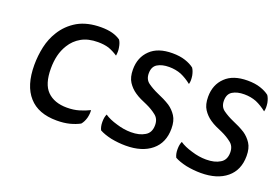

<svg xmlns="http://www.w3.org/2000/svg" viewBox="-77 -728 1416 973"><g transform="rotate(20 631.5 -241.5)"><path d="M400.4 -8.8Q413.1 -23.4 419.9 -46.9Q425.8 -70.3 423.8 -89.8Q398.4 -77.1 369.1 -68.4Q339.8 -59.6 303.7 -59.6Q235.4 -59.6 197.3 -97.7Q160.2 -134.8 160.2 -218.8Q160.2 -256.8 168 -289.1Q175.8 -321.3 193.4 -349.6Q214.8 -384.8 251 -405.3Q287.1 -425.8 339.8 -425.8Q373 -425.8 398.4 -418Q422.9 -409.2 448.2 -392.6Q450.2 -404.3 450.2 -416Q450.2 -425.8 448.2 -436.5Q444.3 -460.9 434.6 -474.6Q415 -488.3 389.6 -495.1Q363.3 -502 329.1 -502Q254.9 -502 203.1 -472.7Q151.4 -442.4 121.1 -392.6Q96.7 -353.5 85.9 -305.7Q75.2 -256.8 75.2 -207Q75.2 -95.7 127 -38.1Q177.7 19.5 277.3 19.5Q316.4 19.5 346.7 11.7Q377 3.9 400.4 -8.8Z M505.9 -95.7Q498 -79.1 498 -54.7Q498 -53.7 498 -52.7Q498 -28.3 506.8 -10.7Q531.2 2.9 570.3 11.7Q610.4 19.5 649.4 19.5Q737.3 19.5 788.1 -22.5Q838.9 -64.5 838.9 -140.6Q838.9 -182.6 822.3 -208Q805.7 -233.4 781.2 -250Q765.6 -259.8 748 -268.6Q730.5 -276.4 713.9 -284.2Q682.6 -297.9 658.2 -315.4Q634.8 -332 634.8 -365.2Q634.8 -401.4 659.2 -416Q683.6 -430.7 721.7 -430.7Q756.8 -430.7 787.1 -418.9Q816.4 -406.2 844.7 -383.8Q847.7 -394.5 847.7 -405.3Q847.7 -417 845.7 -429.7Q840.8 -454.1 831.1 -467.8Q812.5 -482.4 783.2 -492.2Q753.9 -502 713.9 -502Q635.7 -502 594.7 -461.9Q552.7 -421.9 552.7 -356.4Q552.7 -314.5 569.3 -289.1Q585.9 -263.7 610.4 -247.1Q626 -236.3 642.6 -228.5Q660.2 -220.7 677.7 -212.9Q708 -199.2 731.4 -180.7Q754.9 -163.1 754.9 -128.9Q754.9 -87.9 725.6 -71.3Q697.3 -53.7 651.4 -53.7Q612.3 -53.7 572.3 -66.4Q531.2 -78.1 505.9 -95.7Z M911.1 -95.7Q903.3 -79.1 903.3 -54.7Q903.3 -53.7 903.3 -52.7Q903.3 -28.3 912.1 -10.7Q936.5 2.9 975.6 11.7Q1015.6 19.5 1054.7 19.5Q1142.6 19.5 1193.4 -22.5Q1244.1 -64.5 1244.1 -140.6Q1244.1 -182.6 1227.5 -208Q1210.9 -233.4 1186.5 -250Q1170.9 -259.8 1153.3 -268.6Q1135.7 -276.4 1119.1 -284.2Q1087.9 -297.9 1063.5 -315.4Q1040 -332 1040 -365.2Q1040 -401.4 1064.5 -416Q1088.9 -430.7 1127 -430.7Q1162.1 -430.7 1192.4 -418.9Q1221.7 -406.2 1250 -383.8Q1252.9 -394.5 1252.9 -405.3Q1252.9 -417 1251 -429.7Q1246.1 -454.1 1236.3 -467.8Q1217.8 -482.4 1188.5 -492.2Q1159.2 -502 1119.1 -502Q1041 -502 1000 -461.9Q958 -421.9 958 -356.4Q958 -314.5 974.6 -289.1Q991.2 -263.7 1015.6 -247.1Q1031.2 -236.3 1047.9 -228.5Q1065.4 -220.7 1083 -212.9Q1113.3 -199.2 1136.7 -180.7Q1160.2 -163.1 1160.2 -128.9Q1160.2 -87.9 1130.9 -71.3Q1102.5 -53.7 1056.6 -53.7Q1017.6 -53.7 977.5 -66.4Q936.5 -78.1 911.1 -95.7Z"/></g></svg>

Font: cl
Style: Italic
Weight: 400
Designer: Mitja Miklavcic
Version: Version 7.504; 2011; Build 1022